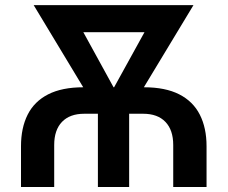

<svg xmlns="http://www.w3.org/2000/svg" viewBox="-20 -748 910 768"><path d="M64 0V-163.1Q64 -236.3 90.6 -289.3Q117.2 -342.3 172.6 -370.6Q228 -398.9 313.5 -398.9H556.2Q641.6 -398.9 697 -370.6Q752.4 -342.3 779.3 -289.3Q806.2 -236.3 806.2 -163.1V0H672.9V-168Q672.9 -228 641.6 -260.5Q610.4 -293 552.7 -293H316.9Q259.3 -293 228 -260.5Q196.8 -228 196.8 -168V0ZM371.6 0V-351.1H496.6V0ZM383.3 -282.2 114.7 -727.5H253.9L463.4 -345.7L451.2 -282.2ZM416.5 -282.2 409.2 -349.6 617.7 -727.5H753.9L484.9 -282.2ZM210.9 -619.1V-727.5H655.3V-619.1Z"/></svg>

Font: V-Inter
Style: SemiBold-600
Weight: 600
Designer: Rasmus Andersson
Foundry: rsms
Version: Version 4.000;git-4146feb